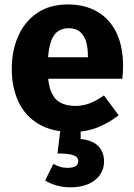

<svg xmlns="http://www.w3.org/2000/svg" viewBox="-20 -568 592 851"><path d="M280.4 -548.3Q356.3 -548.3 411.4 -516.2Q466.4 -484.1 495.9 -423.3Q525.4 -362.5 525.4 -275.9Q525.4 -262.9 524.6 -247Q523.8 -231 522.1 -218.9H177.6L176.4 -314.3H369.6Q369.6 -316.3 369.6 -318.1Q369.6 -319.9 369.6 -320.9Q369.6 -357.4 361.1 -384.8Q352.6 -412.2 334.1 -427.6Q315.6 -443 283.6 -443Q253.7 -443 232.9 -426.2Q212 -409.4 201.7 -370.2Q191.4 -331 191.4 -263.8Q191.4 -198.2 206.4 -162.1Q221.5 -126 249.2 -112.3Q276.8 -98.5 313.8 -98.5Q346.6 -98.5 376.7 -109.8Q406.8 -121.1 440.8 -145.1L505.8 -57.1Q466.1 -25.5 414.9 -4.3Q363.7 17 299.3 17Q210.8 17 151.1 -18.3Q91.5 -53.6 61.8 -117.1Q32.1 -180.6 32.1 -263Q32.1 -342.5 60.5 -407.2Q88.8 -472 144.4 -510.2Q199.9 -548.3 280.4 -548.3ZM250.5 -16H337.5V47.9Q391 53.8 416.1 80Q441.1 106.3 441.1 147.2Q441.1 198.1 400.9 230.1Q360.7 262.2 292.2 262.2Q257.4 262.2 228.1 253.2Q198.8 244.2 180.1 231.9L216.3 158.8Q230.9 166.4 246.2 171.2Q261.5 176 279.9 176Q300.9 176 313.8 169.2Q326.8 162.4 326.8 146Q326.8 127.8 305 120Q283.3 112.1 234.7 112.1Z"/></svg>

Font: Fira Sans Variable
Style: Regular
Weight: 400
Designer: Carrois Corporate & Edenspiekermann AG
Foundry: Carrois Corporate GbR & Edenspiekermann AG
Version: Version 4.202